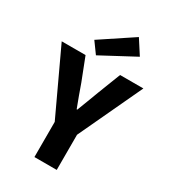

<svg xmlns="http://www.w3.org/2000/svg" viewBox="-222 -996 969 1099"><g transform="rotate(30 263.0 -447.0)"><path d="M188.6 0V-232.4L-7.4 -651.8H150.2L208.4 -502.1Q221.2 -465.1 234.1 -430.3Q247 -395.6 261.3 -357.6H265.3Q279.6 -395.6 293.2 -430.3Q306.8 -465.1 320.3 -502.1L378.4 -651.8H532.4L336 -232.4V0ZM202.3 -680.3 150 -752.4 363 -893.8 424.2 -798.9Z"/></g></svg>

Font: Source Sans Variable
Style: Regular
Weight: 200
Designer: Paul D. Hunt
Foundry: Adobe Systems Incorporated
Version: Version 3.006;hotconv 1.0.111;makeotfexe 2.5.65597